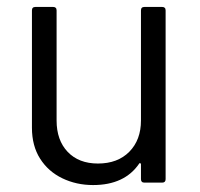

<svg xmlns="http://www.w3.org/2000/svg" viewBox="-20 -526 576 553"><path d="M396 -506H447Q457 -506 457 -496V-10Q457 0 447 0H396Q386 0 386 -10V-53Q386 -55 384 -56Q382 -57 381 -55Q339 7 248 7Q200 7 159.5 -12.5Q119 -32 95.5 -69Q72 -106 72 -158V-496Q72 -506 82 -506H133Q143 -506 143 -496V-179Q143 -122 175 -88.5Q207 -55 262 -55Q319 -55 352.5 -89Q386 -123 386 -179V-496Q386 -506 396 -506Z"/></svg>

Font: Barlow
Style: Regular
Weight: 400
Designer: Jeremy Tribby
Foundry: Tribby Type
Version: Version 1.408;December 10, 2018;FontCreator 11.5.0.2430 64-b